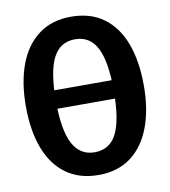

<svg xmlns="http://www.w3.org/2000/svg" viewBox="-81 -776 763 862"><g transform="rotate(-10 300.0 -345.0)"><path d="M519.5 -310H92V-394H519.5ZM569 -346Q569 -238 538.8 -156.8Q508.5 -75.5 448.5 -30.2Q388.5 15 300 15Q212 15 151.8 -29.2Q91.5 -73.5 61.2 -154.2Q31 -235 31 -345.5Q31 -453.5 61.2 -534.8Q91.5 -616 151.8 -661.2Q212 -706.5 300 -706.5Q388.5 -706.5 448.5 -662.5Q508.5 -618.5 538.8 -537.5Q569 -456.5 569 -346ZM432 -346Q432 -478.5 400.2 -541Q368.5 -603.5 300 -603.5Q231.5 -603.5 199.8 -541Q168 -478.5 168 -345.5Q168 -213 200.5 -150.8Q233 -88.5 300 -88.5Q369.5 -88.5 400.8 -151Q432 -213.5 432 -346Z"/></g></svg>

Font: Fira Code Light SemiBold
Style: Regular
Weight: 600
Monospace: yes
Version: Version 5.002